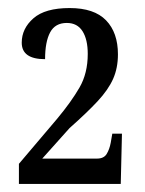

<svg xmlns="http://www.w3.org/2000/svg" viewBox="-20 -844 359 477"><path d="M27 -387V-437L122 -549Q157 -591 177.5 -626.5Q198 -662 198 -710Q198 -746 185 -766.5Q172 -787 146 -787Q117 -787 104.5 -763.5Q92 -740 92 -697Q34 -697 34 -738Q34 -773 63 -798.5Q92 -824 153 -824Q214 -824 243.5 -793.5Q273 -763 273 -709Q273 -675 261 -648Q249 -621 222.5 -592.5Q196 -564 153 -526L85 -450H221Q238 -450 245 -461.5Q252 -473 255 -489L259 -512H283L280 -387Z"/></svg>

Font: Noto Serif Tamil ExtraCondensed Medium
Style: Regular
Weight: 500
Width: 2
Designer: Indian Type Foundry, Tom Grace, and the Monotype Design Team
Foundry: Monotype Imaging Inc.
Version: Version 2.004; ttfautohint (v1.8.4.7-5d5b)